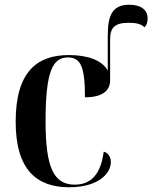

<svg xmlns="http://www.w3.org/2000/svg" viewBox="-20 -779 642 809"><path d="M271 10C396 10 447 -49 447 -96C447 -118 436 -135 417 -140C404 -38 358 -1 295 -1C207 -1 172 -72 172 -267C172 -479 202 -537 266 -537C321 -537 338 -496 338 -369C421 -369 444 -404 444 -441V-612C444 -664 464 -683 524 -683C556 -683 576 -677 589 -664C597 -672 602 -685 602 -701C602 -739 572 -759 525 -759C457 -759 434 -720 434 -629V-482C410 -525 350 -547 270 -547C139 -547 46 -480 46 -266C46 -61 137 10 271 10Z"/></svg>

Font: Noto Serif Display SemiCondensed SemiBold
Style: Regular
Weight: 600
Width: 4
Designer: Monotype Design Team
Foundry: Monotype Imaging Inc.
Version: Version 2.009